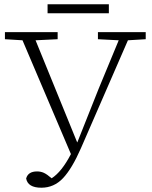

<svg xmlns="http://www.w3.org/2000/svg" viewBox="-20 -824 711 896"><path d="M3 -641V-674H249V-641L146 -636L340 -160H341L440 -409L534 -636L437 -641V-674H660V-641L577 -636L358 -133Q316 -37 274 7.5Q232 52 173 52Q110 52 102 9Q111 -24 153 -24Q170 -24 184.5 -17.5Q199 -11 221 8Q268 -22 311 -105L85 -636ZM202 -762V-804H488V-762Z"/></svg>

Font: Source Serif 4 SmText Light
Style: Regular
Weight: 300
Designer: Frank Grießhammer
Foundry: Adobe
Version: Version 4.005;hotconv 1.1.0;makeotfexe 2.6.0